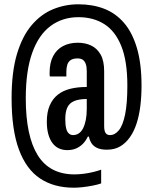

<svg xmlns="http://www.w3.org/2000/svg" viewBox="-20 -719 713 894"><path d="M324 155Q231 155 166.5 112Q102 69 68 -23Q34 -115 34 -262Q34 -384 59 -467.5Q84 -551 127.5 -602Q171 -653 227 -676Q283 -699 345 -699Q411 -699 464.5 -678.5Q518 -658 557 -613Q596 -568 617.5 -495.5Q639 -423 639 -320Q639 -271 633.5 -226Q628 -181 616 -144Q604 -107 584.5 -79.5Q565 -52 539 -37Q513 -22 478 -22Q449 -22 431.5 -30.5Q414 -39 405.5 -53Q397 -67 394 -83H389Q380 -64 366.5 -50Q353 -36 335 -28Q317 -20 293 -20Q272 -20 254.5 -28Q237 -36 224.5 -52.5Q212 -69 205 -94Q198 -119 198 -152Q198 -197 211.5 -228Q225 -259 249 -278Q273 -297 307 -305.5Q341 -314 384 -314V-388Q384 -409 379 -422Q374 -435 365 -441Q356 -447 341 -447Q321 -447 309.5 -439.5Q298 -432 293.5 -418Q289 -404 289 -386V-363H212Q211 -367 211 -371.5Q211 -376 211 -380Q211 -427 227.5 -458Q244 -489 273.5 -504.5Q303 -520 342 -520Q377 -520 404.5 -507Q432 -494 448.5 -465Q465 -436 465 -387V-132Q465 -110 471.5 -100Q478 -90 492 -90Q515 -90 533.5 -112.5Q552 -135 562.5 -186Q573 -237 573 -321Q573 -434 545 -504Q517 -574 466 -606.5Q415 -639 345 -639Q271 -639 215.5 -598Q160 -557 130 -473Q100 -389 100 -261Q100 -86 155.5 3.5Q211 93 327 93Q347 93 370.5 90Q394 87 416 81.5Q438 76 451 71V135Q434 141 410.5 145.5Q387 150 364.5 152.5Q342 155 324 155ZM320 -90Q335 -90 347 -98Q359 -106 367 -122Q375 -138 379.5 -160.5Q384 -183 384 -212V-258Q348 -258 325.5 -248.5Q303 -239 293.5 -218.5Q284 -198 284 -165Q284 -138 288 -121.5Q292 -105 300.5 -97.5Q309 -90 320 -90Z"/></svg>

Font: Archivo ExtraCondensed SemiBold
Style: Regular
Weight: 600
Width: 2
Designer: Hector Gatti
Foundry: Omnibus-Type
Version: Version 2.001